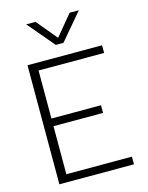

<svg xmlns="http://www.w3.org/2000/svg" viewBox="-135 -1007 837 1089"><g transform="rotate(-15 284.0 -462.5)"><path d="M128 -925H183L283 -804L383 -925H437L305 -769H260ZM75 -699H513V-654H128V-372H419V-327H128V-45H513V0H75Z"/></g></svg>

Font: Prompt ExtraLight
Style: Regular
Weight: 275
Designer: Katatrad Team
Foundry: CadsonDemak
Version: Version 1.001